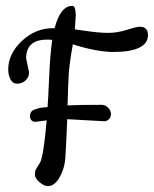

<svg xmlns="http://www.w3.org/2000/svg" viewBox="-20 -600 524 654"><path d="M69 -401 79 -354Q79 -337 67 -326Q55 -315 39 -315Q23 -315 15.5 -330Q8 -345 8 -363Q8 -417 54.5 -460.5Q101 -504 160 -504H166Q186 -580 226 -580Q238 -580 238 -548Q238 -542 235 -500Q250 -498 270 -495Q317 -488 348.5 -488Q380 -488 412.5 -498.5Q445 -509 456 -509Q484 -509 484 -480.5Q484 -452 454 -437.5Q424 -423 367 -423Q310 -423 228 -449Q216 -380 214 -345Q212 -310 210 -241Q252 -243 326 -243Q339 -243 348.5 -233Q358 -223 358 -212Q358 -201 351 -194Q344 -187 336 -187L209 -194Q205 -96 202.5 -61Q200 -26 183 4Q166 34 143 34Q130 34 114.5 20.5Q99 7 99 -5Q99 -17 102.5 -23.5Q106 -30 110.5 -36.5Q115 -43 117 -47Q129 -73 139 -190L100 -185Q92 -185 87 -190.5Q82 -196 82 -203.5Q82 -211 85 -217Q88 -223 97 -226.5Q106 -230 110 -231Q126 -235 142 -235Q144 -259 147.5 -339Q151 -419 158 -464Q152 -465 140 -465Q69 -465 69 -401Z"/></svg>

Font: Cookie
Style: Regular
Weight: 400
Designer: Ania Kruk
Foundry: Ania Kruk
Version: Version 1.004